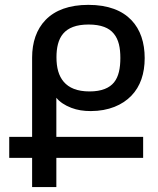

<svg xmlns="http://www.w3.org/2000/svg" viewBox="-20 -762 642 782"><path d="M110.8 0H209.5V-119.1H563V-204.6H209.5V-363.8C222.7 -347.2 243.7 -333 270.5 -322.8C294.9 -313.5 320.3 -309.6 349.6 -309.6C422.9 -309.6 478.5 -334.5 514.6 -371.6C552.2 -410.2 569.3 -462.9 569.3 -525.4C569.3 -587.9 552.2 -641.6 515.1 -680.2C478 -718.8 421.4 -742.2 339.8 -742.2C262.2 -742.2 204.6 -720.7 166 -681.2C128.4 -642.6 110.8 -589.4 110.8 -527.3V-204.6H17.6V-119.1H110.8ZM344.7 -389.6C293.9 -389.6 260.7 -404.3 239.7 -428.7C218.8 -453.1 210 -486.3 210 -528.8C210 -567.4 217.3 -601.6 237.3 -625C257.3 -648.4 290 -662.1 340.8 -662.1C366.2 -662.1 387.2 -658.7 404.3 -652.3C420.9 -646 433.6 -637.2 443.8 -624.5C463.4 -600.6 470.2 -567.4 470.2 -525.9C470.2 -484.4 463.4 -449.7 444.3 -426.3C426.3 -404.3 395 -389.6 344.7 -389.6Z"/></svg>

Font: Hack
Style: Regular
Weight: 400
Monospace: yes
Designer: Christopher Simpkins
Foundry: Christopher Simpkins
Version: Version 2.010